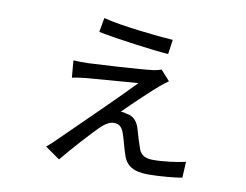

<svg xmlns="http://www.w3.org/2000/svg" viewBox="-75 -742 1151 898"><g transform="rotate(10 500.0 -293.0)"><path d="M351 -637 339 -569C424 -552 600 -528 674 -523L684 -592C616 -596 433 -615 351 -637ZM700 -398 657 -446C648 -443 633 -439 620 -437C559 -429 360 -418 314 -416C289 -415 261 -416 243 -417L250 -336C267 -340 291 -343 318 -346C367 -350 513 -361 561 -365C479 -279 300 -106 223 -30C208 -15 199 -7 187 2L257 51C304 -7 392 -103 421 -131C440 -149 461 -162 481 -162C511 -162 523 -143 532 -113C539 -94 550 -47 559 -23C574 26 610 48 681 48C731 48 808 41 840 35L844 -41C807 -32 739 -23 691 -23C655 -23 632 -34 622 -63C614 -84 602 -124 595 -149C586 -183 567 -211 531 -214C522 -218 511 -219 503 -219C537 -254 636 -348 662 -369C671 -377 687 -389 700 -398Z"/></g></svg>

Font: Source Han Sans KR
Style: Regular
Weight: 400
Designer: Ryoko NISHIZUKA 西塚涼子 (kana, bopomofo & ideographs); Paul D. Hunt (Latin, Greek & Cyrillic); Sandoll Communications 산돌커뮤니
Foundry: Adobe
Version: Version 2.004;hotconv 1.0.118;makeotfexe 2.5.65603